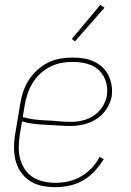

<svg xmlns="http://www.w3.org/2000/svg" viewBox="-20 -766 540 794"><path d="M209 8Q181 8 153.5 2.5Q126 -3 104 -17.5Q82 -32 66.5 -54Q51 -76 44.5 -102Q38 -128 38 -156.5Q38 -185 43 -213L63 -333Q67 -359 75 -384Q83 -409 97.5 -432.5Q112 -456 132.5 -475Q153 -494 177.5 -506.5Q202 -519 228 -523.5Q254 -528 280 -528Q303 -528 325.5 -524.5Q348 -521 367.5 -512Q387 -503 403 -488.5Q419 -474 428.5 -454.5Q438 -435 441.5 -413Q445 -391 442 -368Q437 -341 420.5 -315.5Q404 -290 379 -274Q354 -258 326 -251.5Q298 -245 271 -245Q246 -245 220.5 -247Q195 -249 169.5 -250Q144 -251 119 -254Q94 -257 71 -264L62 -210Q58 -185 57.5 -159.5Q57 -134 63 -110.5Q69 -87 82 -67Q95 -47 115 -34Q135 -21 159.5 -15.5Q184 -10 209 -10Q236 -10 263 -16Q290 -22 314.5 -36Q339 -50 359 -71Q379 -92 392 -117L409 -108Q393 -82 372 -59Q351 -36 324.5 -20.5Q298 -5 268 1.5Q238 8 209 8ZM274 -262Q298 -262 322.5 -268Q347 -274 368 -288Q389 -302 403.5 -324.5Q418 -347 422 -370Q425 -391 422 -410.5Q419 -430 410.5 -446.5Q402 -463 388.5 -476Q375 -489 357 -496.5Q339 -504 319.5 -507Q300 -510 280 -510Q256 -510 232.5 -505.5Q209 -501 186.5 -489.5Q164 -478 145.5 -460.5Q127 -443 114 -421.5Q101 -400 93.5 -377Q86 -354 82 -330L74 -282Q97 -275 122 -272Q147 -269 172.5 -268Q198 -267 223 -264.5Q248 -262 274 -262ZM290 -595 277 -605 395 -746 412 -734Z"/></svg>

Font: Iosevka Curly Thin
Style: Italic
Weight: 100
Italic angle: -9°
Monospace: yes
Designer: Belleve Invis
Foundry: Belleve Invis
Version: Version 22.1.2; ttfautohint (v1.8.4)